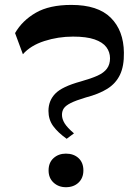

<svg xmlns="http://www.w3.org/2000/svg" viewBox="-20 -761 560 790"><path d="M254.3 -189.9Q217.4 -216.3 198.4 -242.8Q179.4 -269.3 179.4 -304.7Q179.4 -346.6 207.3 -375.6Q235.2 -404.7 312.3 -425.8Q354.7 -437.7 381.1 -449.6Q407.6 -461.6 420.1 -478.8Q432.7 -496 432.7 -521.1Q432.7 -546.8 417.6 -567.1Q402.4 -587.3 369 -598.9Q335.6 -610.4 280.6 -610.4Q219.1 -610.4 162.4 -592.1Q105.7 -573.8 74.2 -537.8L42 -624.9Q71.6 -676.4 127.4 -708.6Q183.2 -740.8 273.7 -740.8Q382.7 -740.8 435.7 -688.1Q488.8 -635.3 489.8 -544.4Q490.8 -489.3 473.8 -453.6Q456.8 -417.9 421.9 -395.9Q387.1 -374 332.2 -359.7Q291.8 -347.6 271.1 -337.1Q250.3 -326.6 242.7 -315.3Q235 -304.1 235 -288.4Q235 -271.4 245.9 -253.5Q256.9 -235.6 284.4 -212.3ZM251.2 9.3Q220.8 9.3 200.3 -9.7Q179.9 -28.7 179.9 -59.8Q179.9 -91.9 200.3 -110.4Q220.8 -128.9 251.2 -128.9Q283.2 -128.9 303.2 -110.4Q323.1 -91.9 323.1 -59.8Q323.1 -28.7 303.2 -9.7Q283.2 9.3 251.2 9.3Z"/></svg>

Font: Savate ExtraLight
Style: Regular
Weight: 200
Designer: Max Esnée
Foundry: Plomb Type
Version: Version 2.000